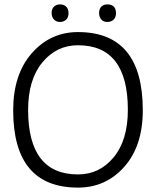

<svg xmlns="http://www.w3.org/2000/svg" viewBox="-20 -850 710 874"><path d="M40 -348Q40 -511 124.5 -607.5Q209 -704 335 -704Q630 -704 630 -348Q630 -186 546 -91Q462 4 335 4Q40 4 40 -348ZM108 -350Q108 -56 335 -56Q433 -56 497.5 -134Q562 -212 562 -350Q562 -644 335 -644Q237 -644 172.5 -565.5Q108 -487 108 -350ZM253 -750Q236 -750 225.5 -761.5Q215 -773 215 -791Q215 -809 225.5 -819.5Q236 -830 253.5 -830Q271 -830 281.5 -819.5Q292 -809 292 -790Q292 -771 281 -760.5Q270 -750 253 -750ZM468 -830Q508 -830 508 -790Q508 -771 497 -760.5Q486 -750 468.5 -750Q451 -750 441 -761.5Q431 -773 431 -791Q431 -809 441 -819.5Q451 -830 468 -830Z"/></svg>

Font: Antic Slab
Style: Regular
Weight: 400
Designer: Santiago Orozco
Foundry: Santiago Orozco
Version: Version 001.001